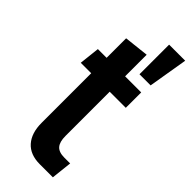

<svg xmlns="http://www.w3.org/2000/svg" viewBox="-239 -750 793 793"><g transform="rotate(45 157.5 -353.5)"><path d="M77 -116V-406H16L26 -496H77V-610L185 -622V-496H279V-406H185V-148Q185 -113 199 -97Q213 -81 245 -81H279L269 10H193Q136 10 106.5 -23.5Q77 -57 77 -116ZM221 -717H315L286 -544H221Z"/></g></svg>

Font: Cabin Condensed SemiBold
Style: Regular
Weight: 600
Width: 3
Designer: Pablo Impallari
Foundry: Pablo Impallari. http://www.impallari.com Igino Marini. http://www.ikern.com
Version: Version 2.200